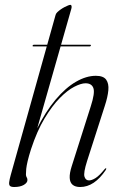

<svg xmlns="http://www.w3.org/2000/svg" viewBox="-20 -742 484 770"><path d="M266 -706.5 127 -219.5 125.5 -220.5Q162.5 -294.5 203 -342.5Q243.5 -390.5 284.8 -414.2Q326 -438 364.5 -438Q394.5 -438 405.8 -422.5Q417 -407 414.5 -380Q412 -353 400.5 -318L329.5 -97Q314 -48.5 318.8 -33.5Q323.5 -18.5 337 -18.5Q348 -18.5 363 -27.8Q378 -37 399.5 -63.5Q401.5 -66 402.8 -66.8Q404 -67.5 405 -67Q406.5 -66.5 406.2 -64.8Q406 -63 404 -60Q381.5 -26.5 355.8 -9.2Q330 8 301.5 8Q282 8 271.2 -1Q260.5 -10 259.5 -28.5Q258.5 -47 267.5 -75L344 -315.5Q361.5 -369.5 354.5 -388.8Q347.5 -408 323 -408Q305 -408 277.8 -394Q250.5 -380 219.8 -348.8Q189 -317.5 158.8 -267.2Q128.5 -217 104.5 -144Q95.5 -115.5 91 -96.5Q86.5 -77.5 85.2 -64.8Q84 -52 84 -42.5Q84 -35.5 87 -31Q90 -26.5 90 -20Q90 -9 75.5 -0.5Q61 8 37 8Q25 8 20.2 3.8Q15.5 -0.5 16.8 -11.2Q18 -22 23 -40L203 -682.5Q204.5 -688 210.2 -693.5Q216 -699 223.5 -704.2Q231 -709.5 238.8 -713.5Q246.5 -717.5 252.8 -720Q259 -722.5 262 -722.5Q266 -722.5 267 -718Q268 -713.5 266 -706.5ZM111 -559.5Q111.5 -560.5 112.5 -561.5Q113.5 -562.5 115 -562.5H342Q343.5 -562.5 344.2 -561.5Q345 -560.5 344.5 -559.5Q343.5 -556 340.5 -556H113.5Q109.5 -556 111 -559.5Z"/></svg>

Font: Fraunces 120pt Light
Style: Italic
Weight: 300
Italic angle: -16°
Version: Version 1.000;[b76b70a41]